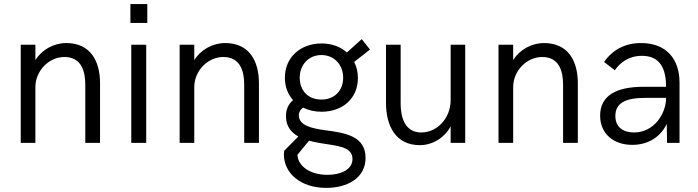

<svg xmlns="http://www.w3.org/2000/svg" viewBox="-20 -710 3468 954"><path d="M83 0H155.8V-277.3C155.8 -356.9 221.7 -426.8 300.3 -426.8C384.8 -426.8 403.8 -355.5 403.8 -289.1V0H477.1V-296.4C477.1 -404.8 430.7 -496.1 309.1 -496.1C246.6 -496.1 187 -462.4 155.8 -411.1V-487.8H83Z M627.9 -596.2H711.9V-689.9H627.9ZM632.3 0H706.5V-487.8H632.3Z M872.6 0H945.3V-277.3C945.3 -356.9 1011.2 -426.8 1089.8 -426.8C1174.3 -426.8 1193.4 -355.5 1193.4 -289.1V0H1266.6V-296.4C1266.6 -404.8 1220.2 -496.1 1098.6 -496.1C1036.1 -496.1 976.6 -462.4 945.3 -411.1V-487.8H872.6Z M1595.2 -63C1527.8 -72.3 1464.8 -86.9 1464.8 -137.2C1464.8 -153.8 1473.1 -165.5 1485.8 -175.3C1512.7 -162.1 1543.9 -154.8 1577.6 -154.8C1679.2 -154.8 1758.3 -217.8 1758.3 -322.8C1758.3 -352.1 1752 -378.9 1739.7 -402.3L1818.4 -463.9L1777.3 -515.6L1703.6 -449.2C1672.4 -477.5 1628.4 -494.1 1577.6 -494.1C1475.1 -494.1 1395.5 -427.2 1395.5 -323.7C1395.5 -278.8 1410.6 -241.2 1436 -212.4C1408.7 -189 1400.9 -160.6 1400.9 -132.3C1400.9 -82.5 1426.8 -51.8 1462.4 -31.7L1392.1 39.1C1391.1 45.9 1390.6 51.8 1390.6 57.6C1390.6 150.9 1474.1 223.6 1601.1 223.6C1704.1 223.6 1796.4 175.8 1796.4 74.7C1796.4 -34.7 1694.8 -49.8 1595.2 -63ZM1576.7 -436.5C1643.1 -436.5 1685.1 -385.3 1685.1 -324.7C1685.1 -259.8 1642.6 -215.3 1576.7 -215.3C1511.2 -215.3 1469.2 -259.3 1469.2 -324.7C1469.2 -383.8 1510.3 -436.5 1576.7 -436.5ZM1607.4 158.7C1512.2 158.7 1459 108.4 1458 59.1L1515.6 -11.2C1534.7 -5.4 1554.7 -2 1574.2 1.5C1654.8 15.1 1731.4 17.6 1731.4 80.1C1731.4 133.8 1671.4 158.7 1607.4 158.7Z M2065.9 11.2C2142.1 11.2 2199.2 -40.5 2219.2 -82.5V0H2291.5V-487.8H2219.2V-213.4C2219.2 -122.1 2151.9 -51.8 2073.2 -51.8C1990.2 -51.8 1970.7 -129.4 1970.7 -195.8V-487.8H1897.9V-198.7C1897.9 -85.4 1945.3 11.2 2065.9 11.2Z M2457 0H2529.8V-277.3C2529.8 -356.9 2595.7 -426.8 2674.3 -426.8C2758.8 -426.8 2777.8 -355.5 2777.8 -289.1V0H2851.1V-296.4C2851.1 -404.8 2804.7 -496.1 2683.1 -496.1C2620.6 -496.1 2561 -462.4 2529.8 -411.1V-487.8H2457Z M3121.6 9.8C3190.9 9.8 3257.3 -21 3293 -94.2L3294.4 0H3356.4V-299.3C3356.4 -418 3289.6 -496.1 3165.5 -496.1C3085 -496.1 3024.9 -462.9 2981.4 -402.3L3034.7 -360.8C3058.1 -394.5 3100.1 -432.6 3169.9 -432.6C3258.3 -432.6 3289.6 -370.6 3289.6 -278.8H3177.7C3039.6 -278.8 2961.9 -233.4 2961.9 -135.7C2961.9 -43.9 3029.8 9.8 3121.6 9.8ZM3129.9 -51.8C3079.1 -51.8 3037.6 -75.7 3037.6 -133.8C3037.6 -198.7 3088.4 -223.6 3185.1 -223.6H3289.6C3289.6 -145 3230 -51.8 3129.9 -51.8Z"/></svg>

Font: HK Grotesk
Style: Regular
Weight: 400
Designer: Alfredo Marco Pradil and Stefan Peev
Foundry: Hanken Design Co.
Version: Version 1.045;PS 001.045;hotconv 1.0.88;makeotf.lib2.5.64775